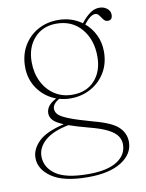

<svg xmlns="http://www.w3.org/2000/svg" viewBox="-82 -535 640 840"><g transform="rotate(-10 238.0 -115.0)"><path d="M304 9.5Q386.5 31 415 59Q443.5 87 443.5 125Q443.5 178 390.5 212Q337.5 246 241.5 246Q134 246 81.2 210.2Q28.5 174.5 28.5 123.5Q28.5 85 62.2 51.5Q96 18 176 -0.5Q141 -15 129.2 -29Q117.5 -43 117.5 -59Q117.5 -74.5 127.2 -89Q137 -103.5 163 -117.5Q114 -135.5 83.5 -178Q53 -220.5 53 -276Q53 -328.5 76 -368.5Q99 -408.5 139 -431.2Q179 -454 230.5 -454Q289.5 -454 335.5 -421L339 -425.5Q357.5 -448.5 376.8 -462Q396 -475.5 417.5 -475.5Q437.5 -475.5 451.5 -464.2Q465.5 -453 465.5 -436.5Q465.5 -412.5 445 -412.5Q433.5 -412.5 426.2 -422.2Q419 -432 412 -441.8Q405 -451.5 394.5 -451.5Q374 -451.5 344.5 -414Q372 -391 388.2 -357.2Q404.5 -323.5 404.5 -283.5Q404.5 -230.5 380.5 -190.8Q356.5 -151 316 -128.8Q275.5 -106.5 226 -106.5Q199.5 -106.5 175.5 -113.5Q145.5 -95.5 145.5 -74Q145.5 -61.5 155 -50Q164.5 -38.5 198.2 -24.5Q232 -10.5 304 9.5ZM220 -439.5Q159 -439.5 122 -398.5Q85 -357.5 85 -292.5Q85 -243.5 104.2 -204.8Q123.5 -166 157.8 -143.5Q192 -121 237 -121Q299.5 -121 336 -161.2Q372.5 -201.5 372.5 -267Q372.5 -342 331 -390.8Q289.5 -439.5 220 -439.5ZM55.5 121Q55.5 170 100 201.5Q144.5 233 246 233Q329.5 233 372.8 205.2Q416 177.5 416 131Q416 111.5 405 94.5Q394 77.5 365.2 62.2Q336.5 47 282 33Q229 19 195.5 7Q125.5 20.5 90.5 51.2Q55.5 82 55.5 121Z"/></g></svg>

Font: Fraunces 72pt S000 Thin
Style: Regular
Weight: 100
Version: Version 1.000; ttfautohint (v1.8.3)